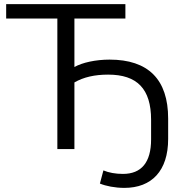

<svg xmlns="http://www.w3.org/2000/svg" viewBox="-20 -725 895 934"><path d="M585 189C718 189 798 106 798 -49V-148C798 -339 701 -435 513 -435C446 -435 381 -421 342 -399V-635H590V-705H10V-635H259V0H342V-324C387 -350 441 -362 506 -362C647 -362 715 -293 715 -142V-47C715 65 668 121 578 121C542 121 509 115 483 104L466 168C495 180 539 189 585 189Z"/></svg>

Font: Poppy and Pepper
Style: Regular
Weight: 400
Designer: Thy Ha
Foundry: Thy Ha
Version: Version 0.001;Glyphs 3.2 (3227)